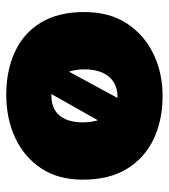

<svg xmlns="http://www.w3.org/2000/svg" viewBox="18 -560 553 630"><g transform="rotate(90 295.0 -245.5)"><path d="M291 11Q213 11 151.5 -17Q90 -45 55 -102Q20 -159 20 -245Q20 -327 57 -384Q94 -441 156.5 -471.5Q219 -502 295 -502Q375 -502 437 -472.5Q499 -443 534.5 -385Q570 -327 570 -240Q570 -159 532.5 -103Q495 -47 432 -18Q369 11 291 11ZM293 -137Q322 -137 341.5 -148.5Q361 -160 371.5 -183Q382 -206 382 -240Q382 -273 372 -298.5Q362 -324 343.5 -339Q325 -354 297 -354Q269 -354 249 -341Q229 -328 218.5 -303.5Q208 -279 208 -245Q208 -213 218 -188.5Q228 -164 247 -150.5Q266 -137 293 -137ZM263 -91 187 -142 316 -380 399 -332Z"/></g></svg>

Font: Catamaran Thin Black
Style: Regular
Weight: 900
Version: Version 2.000